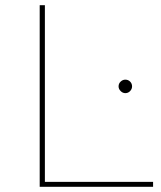

<svg xmlns="http://www.w3.org/2000/svg" viewBox="-20 -720 620 740"><path d="M133 0V-700H153V-19H570V0ZM463 -361Q453 -361 445 -369Q437 -377 437 -387Q437 -398 445 -405.5Q453 -413 463 -413Q474 -413 481.5 -405.5Q489 -398 489 -387Q489 -377 481.5 -369Q474 -361 463 -361Z"/></svg>

Font: Montserrat Thin Thin
Style: Regular
Weight: 250
Version: Version 9.000